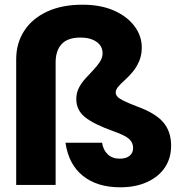

<svg xmlns="http://www.w3.org/2000/svg" viewBox="-20 -788 798 818"><path d="M49 -535Q49 -604 83 -656.5Q117 -709 180.5 -738.5Q244 -768 331 -768Q409 -768 465.5 -743Q522 -718 553 -676.5Q584 -635 584 -586Q584 -553 573 -527.5Q562 -502 545.5 -482Q529 -462 512 -447Q495 -432 484 -419Q473 -406 473 -394Q473 -385 479.5 -377Q486 -369 506 -359Q526 -349 565 -334Q642 -306 675.5 -267Q709 -228 709 -167Q709 -114 682.5 -74.5Q656 -35 607 -12.5Q558 10 492 10Q394 10 333 -39Q272 -88 259 -180H415Q419 -150 438.5 -131Q458 -112 490 -112Q517 -112 532 -124Q547 -136 547 -158Q547 -180 530.5 -195.5Q514 -211 463 -229Q379 -259 342 -289Q305 -319 305 -366Q305 -392 316 -413.5Q327 -435 344 -453.5Q361 -472 377.5 -489.5Q394 -507 405.5 -524.5Q417 -542 417 -561Q417 -592 391 -610Q365 -628 323 -628Q268 -628 242.5 -600Q217 -572 217 -522V0H49Z"/></svg>

Font: Parkinsans Light
Style: Bold
Weight: 700
Version: Version 1.000